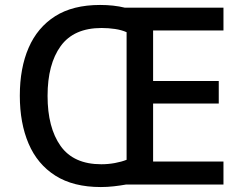

<svg xmlns="http://www.w3.org/2000/svg" viewBox="-20 -745 981 775"><path d="M384 -725Q439 -725 484 -714H882V-622H598V-418H863V-327H598V-93H882V0H488Q466 4 439.5 7Q413 10 387 10Q276 10 203.5 -36Q131 -82 95.5 -165Q60 -248 60 -359Q60 -470 95.5 -552Q131 -634 202.5 -679.5Q274 -725 384 -725ZM390 -632Q278 -632 225 -559Q172 -486 172 -358Q172 -230 224.5 -156Q277 -82 389 -82Q417 -82 444 -87Q471 -92 491 -100V-615Q471 -624 444.5 -628Q418 -632 390 -632Z"/></svg>

Font: Noto Sans Kannada Medium
Style: Regular
Weight: 500
Designer: Jelle Bosma - Monotype Design Team
Foundry: Monotype Imaging Inc.
Version: Version 2.005; ttfautohint (v1.8.4.7-5d5b)